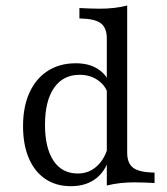

<svg xmlns="http://www.w3.org/2000/svg" viewBox="-20 -652 595 684"><path d="M360.5 8.9V-515.3Q360.5 -553.2 338.7 -569.4Q316.9 -585.5 262.9 -586.3V-623.4Q279.8 -622.6 298 -621.8Q316.1 -621 334.7 -621Q362.1 -621 386.7 -623.8Q411.3 -626.6 433.1 -632.3V-108.1Q433.1 -70.2 454.8 -54Q476.6 -37.9 530.6 -37.1V0Q514.5 -0.8 496.4 -1.6Q478.2 -2.4 459.7 -2.4Q432.3 -2.4 407.7 0.4Q383.1 3.2 360.5 8.9ZM232.3 11.3Q179.8 11.3 141.5 -14.5Q103.2 -40.3 82.7 -88.3Q62.1 -136.3 62.1 -203.2Q62.1 -271.8 85.1 -322.2Q108.1 -372.6 150.4 -399.6Q192.7 -426.6 250 -426.6Q297.6 -426.6 329 -406Q360.5 -385.5 370.2 -354L362.9 -322.6Q353.2 -350 326.6 -367.7Q300 -385.5 263.7 -385.5Q204.8 -385.5 172.6 -339.1Q140.3 -292.7 140.3 -207.3Q140.3 -125 170.6 -79.4Q200.8 -33.9 257.3 -33.9Q297.6 -33.9 326.6 -61.3Q355.6 -88.7 366.9 -137.1L372.6 -103.2Q361.3 -48.4 325 -18.5Q288.7 11.3 232.3 11.3Z"/></svg>

Font: Playfair 9pt Light
Style: Regular
Weight: 300
Designer: Claus Eggers Sørensen
Foundry: Claus Eggers Sørensen
Version: Version 2.001;gftools[0.9.30]